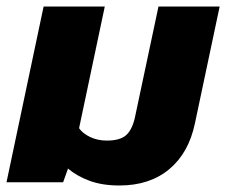

<svg xmlns="http://www.w3.org/2000/svg" viewBox="-31 -560 695 590"><path d="M336 10Q283 10 244 -4.5Q205 -19 178 -42L163 0H-11L103 -540H291L212 -166Q223 -150 246 -139Q269 -128 297 -128Q339 -128 357.5 -145.5Q376 -163 384 -201L456 -540H644L568 -181Q549 -90 489 -40Q429 10 336 10Z"/></svg>

Font: Kanit
Style: Bold Italic
Weight: 700
Italic angle: -12°
Designer: Katatrad Team
Foundry: CadsonDemak
Version: Version 2.000; ttfautohint (v1.8.3)